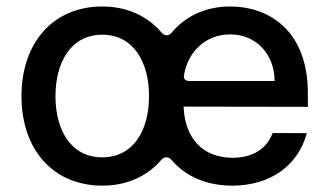

<svg xmlns="http://www.w3.org/2000/svg" viewBox="-20 -573 1025 604"><path d="M948.5 -277.7C949.2 -475.9 827.4 -552.6 703.5 -552.6C626.4 -552.6 562.5 -521.7 519.2 -469.5C510.7 -459.2 497.5 -459.5 487.9 -470.9C444.2 -522.4 379.6 -552.6 301.8 -552.6C148.1 -552.6 47.6 -440 47.6 -270.2C47.6 -101.6 148.1 11 301.8 11C379.3 11 443.5 -18.5 487.2 -70C496.4 -81 510.3 -81 519.5 -70C563.2 -18.5 628.9 11 710.9 11C829.9 11 917.6 -51.8 945.3 -154.1L837.7 -154.5C818.5 -103 772.7 -76.7 712 -76.7C622.5 -76.7 561.8 -132.8 557.5 -237.6L948.5 -236.9ZM573.5 -318.2C564.3 -318.2 557.2 -325.3 558.6 -334.5C568.9 -405.9 623.6 -464.8 704.2 -464.8C786.9 -464.8 843.8 -401.3 843.8 -318.2ZM301.8 -78.1C201.7 -78.1 154.5 -165.8 154.5 -270.6C154.5 -375 201.7 -463.8 301.8 -463.8C401.6 -463.8 448.9 -375 448.9 -270.6C448.9 -165.8 401.6 -78.1 301.8 -78.1Z"/></svg>

Font: RA Harald Medium
Style: Regular
Weight: 500
Designer: Rasmus Andersson
Foundry: rsms
Version: Version 3.000;hotconv 1.0.109;makeotfexe 2.5.65596